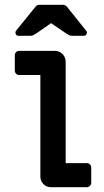

<svg xmlns="http://www.w3.org/2000/svg" viewBox="-20 -784 435 804"><path d="M194 0Q175 0 162 -13Q149 -26 149 -45V-470H60Q52 -470 47 -475.5Q42 -481 42 -489V-552Q42 -560 47 -565.5Q52 -571 60 -571H210Q229 -571 242 -557.5Q255 -544 255 -525V-101H343Q351 -101 356.5 -95.5Q362 -90 362 -82V-19Q362 -11 356.5 -5.5Q351 0 343 0ZM58 -634Q49 -634 46 -641.5Q43 -649 47 -655L128 -755Q134 -764 146 -764H242Q254 -764 261 -755L341 -655Q346 -649 342.5 -641.5Q339 -634 331 -634H282Q275 -634 269.5 -637Q264 -640 257 -644L194 -687L132 -644Q125 -640 120 -637Q115 -634 108 -634Z"/></svg>

Font: Miriam Libre SemiBold
Style: Regular
Weight: 600
Version: Version 2.000